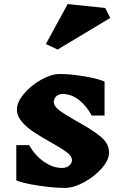

<svg xmlns="http://www.w3.org/2000/svg" viewBox="-20 -912 599 942"><path d="M227 -215Q174 -245 142 -266.5Q110 -288 86.5 -315.5Q63 -343 63 -375Q63 -411 97.5 -452Q132 -493 182 -521Q232 -549 274 -549Q325 -549 393.5 -537.5Q462 -526 493 -512V-345H430Q403 -395 365.5 -423Q328 -451 288 -451Q268 -451 256 -439.5Q244 -428 244 -412Q244 -391 270.5 -371Q297 -351 355 -318Q432 -276 473.5 -242Q515 -208 515 -164Q515 -127 479.5 -86.5Q444 -46 392.5 -18Q341 10 298 10Q243 10 167.5 -1.5Q92 -13 60 -27V-200H123Q153 -147 197 -117.5Q241 -88 284 -88Q306 -88 319.5 -99.5Q333 -111 333 -127Q333 -146 307 -165.5Q281 -185 227 -215ZM521 -824 263 -669 205 -696 312 -892 496 -873Z"/></svg>

Font: InknutAntiqua
Style: Bold
Weight: 700
Designer: Claus Eggers Srensen
Foundry: Claus Eggers Srensen
Version: Version 1.000; ttfautohint (v1.2) -l 7 -r 28 -G 50 -x 13 -D 